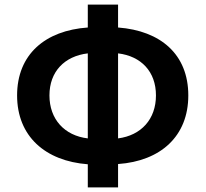

<svg xmlns="http://www.w3.org/2000/svg" viewBox="-20 -786 890 831"><path d="M491 -555C591 -543 655 -476 655 -373C655 -270 591 -200 491 -187ZM360 -187C259 -199 194 -270 194 -373C194 -476 259 -543 360 -555ZM491 -766H360V-667C176 -654 54 -551 54 -373C54 -196 176 -89 360 -75V25H491V-76C675 -89 795 -196 795 -373C795 -551 675 -653 491 -667Z"/></svg>

Font: Noto Sans CJK KR Bold
Style: Regular
Weight: 700
Designer: Ryoko NISHIZUKA (kana & ideographs); Paul D. Hunt (Latin, Greek & Cyrillic); Wenlong ZHANG (bopomofo); Sandoll Communica
Foundry: Adobe Systems Incorporated
Version: Version 1.004;PS 1.004;hotconv 1.0.82;makeotf.lib2.5.63406